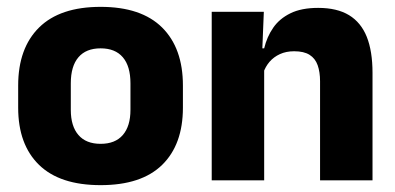

<svg xmlns="http://www.w3.org/2000/svg" viewBox="-20 -526 1153 560"><path d="M273.5 14Q154.5 14 93.8 -45.2Q33 -104.5 33 -212V-276.5Q33 -385.5 94 -445.8Q155 -506 273.5 -506Q392 -506 452.8 -445.8Q513.5 -385.5 513.5 -276.5V-212Q513.5 -104.5 453 -45.2Q392.5 14 273.5 14ZM273.5 -106.5Q316 -106.5 338.2 -132.2Q360.5 -158 360.5 -205.5V-283Q360.5 -333 338.2 -359Q316 -385 273.5 -385Q231 -385 208.8 -359Q186.5 -333 186.5 -283V-205.5Q186.5 -158 208.8 -132.2Q231 -106.5 273.5 -106.5Z M913.5 0V-289Q913.5 -316 906.5 -335.8Q899.5 -355.5 883 -366Q866.5 -376.5 838 -376.5Q814.5 -376.5 796.5 -368.2Q778.5 -360 766.2 -345.8Q754 -331.5 748 -313.5L724.5 -385H750.5Q758.5 -418.5 776.8 -445Q795 -471.5 827 -487.2Q859 -503 908 -503Q963 -503 998 -481.8Q1033 -460.5 1049.8 -418.5Q1066.5 -376.5 1066.5 -313.5V0ZM597.5 0V-491.5H749.5L744.5 -368.5L750.5 -354V0Z"/></svg>

Font: Anek Telugu Medium
Style: Bold
Weight: 700
Version: Version 1.003